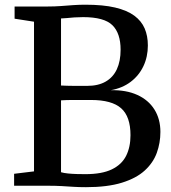

<svg xmlns="http://www.w3.org/2000/svg" viewBox="-20 -770 711 796"><path d="M121 -59.5V-680L40.5 -692.5V-743H176.5Q207 -743 233.2 -745Q259.5 -747 284.2 -748.8Q309 -750.5 334 -750.5Q407.5 -750.5 457.2 -738.8Q507 -727 536.8 -705Q566.5 -683 579.8 -652Q593 -621 593 -581.5Q593 -534.5 574.5 -495.5Q556 -456.5 521.5 -430.5Q487 -404.5 439 -396Q503 -397.5 549.2 -376.5Q595.5 -355.5 620.2 -316Q645 -276.5 645 -223Q645 -177.5 630 -136.2Q615 -95 580 -63Q545 -31 485.2 -12.5Q425.5 6 336.5 6Q307.5 6 284.5 4.5Q261.5 3 236 1.5Q210.5 0 174.5 0H38.5V-49.5ZM233 -415.5Q243 -415 257.5 -414.5Q272 -414 287.8 -414Q303.5 -414 317.8 -414Q332 -414 341.5 -414Q387.5 -414 418.2 -431.8Q449 -449.5 464.5 -483Q480 -516.5 480 -564Q480 -632 446 -665.5Q412 -699 324.5 -699Q306 -699 288.2 -697.8Q270.5 -696.5 256.2 -695Q242 -693.5 233 -693.5ZM233 -56Q244.5 -52.5 262 -50.8Q279.5 -49 298.8 -48.5Q318 -48 334 -48Q402.5 -48 443.5 -67.8Q484.5 -87.5 502.8 -123.8Q521 -160 521 -209.5Q521 -287 482.2 -321.2Q443.5 -355.5 357.5 -355.5Q345 -355.5 327.8 -355.5Q310.5 -355.5 292.2 -355.5Q274 -355.5 258.5 -355.2Q243 -355 233 -354Z"/></svg>

Font: Merriweather 24pt Medium
Style: Regular
Weight: 500
Designer: Eben Sorkin
Foundry: Eben Sorkin
Version: Version 2.100